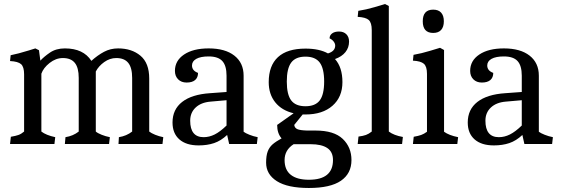

<svg xmlns="http://www.w3.org/2000/svg" viewBox="-20 -717 2793 956"><path d="M100 -62V-347Q100 -384 85 -397.5Q70 -411 30 -413L33 -442Q69 -449 124 -466Q130 -468 156 -476L174 -467L181 -415Q198 -434 228.5 -455Q259 -476 303 -476Q395 -476 435 -414Q466 -442 498 -459Q530 -476 568 -476Q636 -476 679.5 -439.5Q723 -403 723 -326V-62Q733 -54 752.5 -46Q772 -38 793 -34L789 0H570L572 -34Q610 -40 638 -62V-329Q638 -380 618.5 -404Q599 -428 559 -428Q527 -428 499 -408Q471 -388 457 -361V-62Q466 -54 486 -46Q506 -38 527 -34L523 0H303L306 -34Q344 -40 372 -62V-329Q372 -380 352.5 -404Q333 -428 293 -428Q258 -428 227 -403.5Q196 -379 186 -350V-62Q209 -44 255 -34L251 0H30L34 -36Q58 -40 72 -45Q86 -50 100 -62Z M839 -107Q839 -172 887 -209.5Q935 -247 1026 -253L1108 -259V-340Q1108 -390 1087 -413Q1066 -436 1019 -436Q979 -436 957.5 -424Q936 -412 936 -391Q936 -365 966 -354Q966 -331 951.5 -318.5Q937 -306 909 -306Q883 -306 867 -322Q851 -338 851 -364Q851 -415 896.5 -445.5Q942 -476 1019 -476Q1101 -476 1147 -440Q1193 -404 1193 -340V-61Q1202 -54 1222 -46Q1242 -38 1263 -34L1259 0H1121L1111 -45Q1080 -16 1046 -4.5Q1012 7 969 7Q907 7 873 -23Q839 -53 839 -107ZM1108 -92V-218L1028 -211Q981 -207 954 -181.5Q927 -156 927 -116Q927 -34 994 -34Q1022 -34 1049 -47.5Q1076 -61 1108 -92Z M1305 93Q1305 58 1313 37Q1321 16 1337 2Q1353 -12 1382 -28Q1360 -53 1360 -95L1442 -153Q1383 -167 1350.5 -207.5Q1318 -248 1318 -308Q1318 -390 1364 -432.5Q1410 -475 1501 -475Q1570 -475 1613 -451Q1649 -462 1649 -490Q1649 -500 1641.5 -510Q1634 -520 1621 -526Q1621 -541 1633.5 -550.5Q1646 -560 1668 -560Q1691 -560 1704.5 -546.5Q1718 -533 1718 -510Q1718 -480 1700 -457.5Q1682 -435 1648 -423Q1685 -382 1685 -308Q1685 -234 1635.5 -190.5Q1586 -147 1501 -147H1487L1445 -95Q1447 -80 1460.5 -74Q1474 -68 1509 -67H1551Q1643 -67 1686.5 -25.5Q1730 16 1730 80Q1730 147 1677.5 183Q1625 219 1518 219Q1412 219 1358.5 185Q1305 151 1305 93ZM1594 -311Q1594 -376 1572 -405.5Q1550 -435 1501 -435Q1452 -435 1430 -405.5Q1408 -376 1408 -311Q1408 -246 1430 -217Q1452 -188 1501 -188Q1550 -188 1572 -217Q1594 -246 1594 -311ZM1638 80Q1638 39 1609.5 20Q1581 1 1527 1H1442Q1397 30 1397 80Q1397 129 1428 153.5Q1459 178 1518 178Q1638 178 1638 80Z M1831 -62V-567Q1831 -604 1816 -617.5Q1801 -631 1761 -633L1764 -663Q1803 -669 1845.5 -681.5Q1888 -694 1897 -697L1916 -687V-62Q1941 -43 1986 -35L1982 0H1761L1765 -37Q1788 -40 1802 -45Q1816 -50 1831 -62Z M2106 -61V-349Q2106 -386 2090.5 -399.5Q2075 -413 2036 -415L2039 -444Q2079 -451 2121.5 -464Q2164 -477 2171 -479L2191 -468V-61Q2216 -43 2261 -34L2257 0H2036L2040 -36Q2063 -40 2077 -45Q2091 -50 2106 -61ZM2085 -611Q2085 -669 2137 -669Q2163 -669 2176.5 -654Q2190 -639 2190 -611Q2190 -583 2176.5 -568Q2163 -553 2137 -553Q2085 -553 2085 -611Z M2309 -107Q2309 -172 2357 -209.5Q2405 -247 2496 -253L2578 -259V-340Q2578 -390 2557 -413Q2536 -436 2489 -436Q2449 -436 2427.5 -424Q2406 -412 2406 -391Q2406 -365 2436 -354Q2436 -331 2421.5 -318.5Q2407 -306 2379 -306Q2353 -306 2337 -322Q2321 -338 2321 -364Q2321 -415 2366.5 -445.5Q2412 -476 2489 -476Q2571 -476 2617 -440Q2663 -404 2663 -340V-61Q2672 -54 2692 -46Q2712 -38 2733 -34L2729 0H2591L2581 -45Q2550 -16 2516 -4.5Q2482 7 2439 7Q2377 7 2343 -23Q2309 -53 2309 -107ZM2578 -92V-218L2498 -211Q2451 -207 2424 -181.5Q2397 -156 2397 -116Q2397 -34 2464 -34Q2492 -34 2519 -47.5Q2546 -61 2578 -92Z"/></svg>

Font: Caladea
Style: Regular
Weight: 400
Designer: Carolina Giovagnoli and Andres Torresi
Foundry: Carolina Giovagnoli & Andres Torresi
Version: Version 1.001